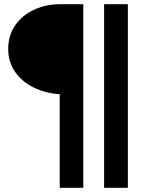

<svg xmlns="http://www.w3.org/2000/svg" viewBox="-20 -783 689 913"><path d="M264 -335Q199 -339 143 -365.5Q87 -392 53 -439.5Q19 -487 19 -550Q19 -615 53 -663.5Q87 -712 143.5 -737.5Q200 -763 264 -763H376V110H264ZM588 110H475V-763H588Z"/></svg>

Font: Open Sauce Sans Black
Style: Regular
Weight: 900
Designer: Alfredo Marco Pradil
Foundry: Creative Sauce Fz LLC
Version: Version 1.477